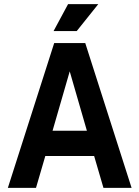

<svg xmlns="http://www.w3.org/2000/svg" viewBox="-20 -908 674 928"><path d="M18 0H154L199 -154H435L480 0H616L392 -700H242ZM234 -276 317 -563 400 -276ZM239 -758H351L455 -888H309Z"/></svg>

Font: Meta Space
Style: Bold
Weight: 700
Designer: Meta Pool / Florian Karsten
Foundry: Meta Pool / Florian Karsten
Version: Version 2.000;Glyphs 3.1.1 (3137)